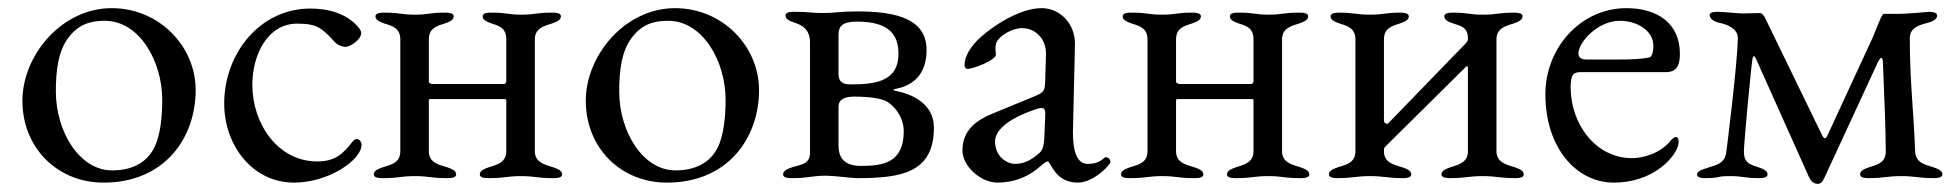

<svg xmlns="http://www.w3.org/2000/svg" viewBox="-20 -434 4796 471"><path d="M254 -414C131 -414 35 -298 35 -187C35 -70 122 14 234 14C384 14 460 -96 460 -213C460 -321 370 -414 254 -414ZM237 -383C322 -383 378 -284 378 -189C378 -150 374 -102 358 -71C338 -32 300 -16 255 -16C175 -16 117 -111 117 -210C117 -258 122 -309 149 -343C173 -374 201 -383 237 -383Z M828 -319C838 -319 866 -336 866 -353C866 -357 864 -361 861 -365C831 -402 784 -413 741 -413C618 -413 530 -303 530 -180C530 -77 600 14 701 14C787 14 867 -42 867 -79C867 -86 861 -93 855 -93C852 -93 849 -91 846 -88C820 -54 800 -38 758 -38C662 -38 599 -130 599 -226C599 -299 636 -376 709 -376C759 -376 770 -365 803 -329C808 -324 819 -319 828 -319Z M1222 -337V-236C1222 -230 1219 -228 1217 -228H1042C1039 -228 1032 -229 1032 -234V-337C1032 -364 1050 -370 1070 -376C1081 -380 1093 -384 1093 -394C1093 -403 1078 -403 1070 -403C1031 -403 1033 -398 998 -398C963 -398 963 -403 924 -403C916 -403 901 -403 901 -394C901 -384 913 -380 924 -376C944 -370 962 -364 962 -337V-63C962 -35 940 -30 920 -24C909 -20 897 -16 897 -6C897 3 912 3 920 3C959 3 963 -2 998 -2C1033 -2 1037 3 1076 3C1084 3 1099 3 1099 -6C1099 -16 1087 -20 1076 -24C1056 -30 1032 -35 1032 -63V-184C1032 -189 1032 -191 1035 -191H1218C1221 -191 1222 -191 1222 -186V-63C1222 -36 1200 -30 1180 -24C1169 -20 1157 -16 1157 -6C1157 3 1172 3 1180 3C1219 3 1223 -2 1258 -2C1293 -2 1297 3 1336 3C1344 3 1359 3 1359 -6C1359 -16 1347 -20 1336 -24C1316 -30 1292 -36 1292 -63V-337C1292 -364 1313 -370 1333 -376C1344 -380 1356 -384 1356 -394C1356 -403 1342 -403 1333 -403C1294 -403 1294 -398 1259 -398C1224 -398 1226 -403 1187 -403C1178 -403 1164 -403 1164 -394C1164 -384 1176 -380 1187 -376C1207 -370 1222 -364 1222 -337Z M1636 -414C1513 -414 1417 -298 1417 -187C1417 -70 1504 14 1616 14C1766 14 1842 -96 1842 -213C1842 -321 1752 -414 1636 -414ZM1619 -383C1704 -383 1760 -284 1760 -189C1760 -150 1756 -102 1740 -71C1720 -32 1682 -16 1637 -16C1557 -16 1499 -111 1499 -210C1499 -258 1504 -309 1531 -343C1555 -374 1583 -383 1619 -383Z M2076 -197C2111 -197 2136 -193 2149 -188C2168 -181 2197 -151 2197 -112C2197 -34 2145 -27 2092 -27C2055 -27 2037 -43 2037 -77V-172C2037 -192 2055 -197 2076 -197ZM1999 -402C1968 -402 1969 -405 1930 -405C1925 -405 1907 -406 1907 -396C1907 -386 1919 -382 1930 -378C1950 -372 1967 -360 1967 -330V-59C1967 -31 1944 -30 1924 -24C1913 -20 1901 -16 1901 -6C1901 3 1916 3 1924 3C1963 3 1967 -2 2001 -3C2031 -3 2068 3 2082 3C2189 3 2271 -9 2271 -121C2271 -181 2215 -204 2177 -211C2169 -213 2171 -215 2177 -216C2221 -224 2253 -253 2253 -311C2253 -386 2183 -406 2083 -406C2042 -406 2026 -402 1999 -402ZM2066 -227C2058 -227 2037 -227 2037 -252V-348C2037 -369 2045 -381 2083 -381C2169 -381 2184 -341 2184 -302C2184 -232 2123 -227 2066 -227Z M2648 -32C2619 -32 2612 -70 2612 -109L2617 -325C2618 -374 2582 -414 2535 -414C2482 -414 2417 -371 2386 -343C2361 -321 2346 -295 2346 -274C2346 -271 2348 -265 2354 -265C2367 -265 2423 -286 2423 -300C2423 -305 2422 -309 2422 -314C2422 -321 2423 -328 2426 -333C2434 -347 2463 -365 2487 -365C2523 -365 2547 -335 2546 -301L2544 -237C2543 -210 2542 -208 2516 -197L2414 -155C2365 -135 2341 -107 2341 -65C2341 -26 2386 14 2427 14C2509 13 2537 -38 2550 -38C2558 -38 2567 14 2624 14C2662 14 2704 -29 2704 -37C2704 -45 2694 -52 2688 -46C2677 -36 2666 -32 2648 -32ZM2421 -87C2421 -110 2444 -140 2521 -166C2526 -168 2532 -169 2535 -169C2543 -169 2545 -163 2544 -148L2542 -99C2541 -74 2537 -65 2530 -59C2514 -45 2496 -32 2470 -32C2451 -32 2421 -49 2421 -87Z M3055 -337V-236C3055 -230 3052 -228 3050 -228H2875C2872 -228 2865 -229 2865 -234V-337C2865 -364 2883 -370 2903 -376C2914 -380 2926 -384 2926 -394C2926 -403 2911 -403 2903 -403C2864 -403 2866 -398 2831 -398C2796 -398 2796 -403 2757 -403C2749 -403 2734 -403 2734 -394C2734 -384 2746 -380 2757 -376C2777 -370 2795 -364 2795 -337V-63C2795 -35 2773 -30 2753 -24C2742 -20 2730 -16 2730 -6C2730 3 2745 3 2753 3C2792 3 2796 -2 2831 -2C2866 -2 2870 3 2909 3C2917 3 2932 3 2932 -6C2932 -16 2920 -20 2909 -24C2889 -30 2865 -35 2865 -63V-184C2865 -189 2865 -191 2868 -191H3051C3054 -191 3055 -191 3055 -186V-63C3055 -36 3033 -30 3013 -24C3002 -20 2990 -16 2990 -6C2990 3 3005 3 3013 3C3052 3 3056 -2 3091 -2C3126 -2 3130 3 3169 3C3177 3 3192 3 3192 -6C3192 -16 3180 -20 3169 -24C3149 -30 3125 -36 3125 -63V-337C3125 -364 3146 -370 3166 -376C3177 -380 3189 -384 3189 -394C3189 -403 3175 -403 3166 -403C3127 -403 3127 -398 3092 -398C3057 -398 3059 -403 3020 -403C3011 -403 2997 -403 2997 -394C2997 -384 3009 -380 3020 -376C3040 -370 3055 -364 3055 -337Z M3581 -339C3581 -332 3579 -333 3576 -328L3385 -131C3383 -129 3375 -132 3375 -137V-337C3375 -364 3393 -370 3413 -376C3424 -380 3436 -384 3436 -394C3436 -402 3423 -403 3416 -403C3376 -403 3376 -398 3341 -398C3306 -398 3304 -403 3264 -403C3257 -403 3244 -402 3244 -394C3244 -384 3256 -380 3267 -376C3287 -370 3305 -364 3305 -337V-63C3305 -35 3283 -30 3263 -24C3252 -20 3240 -16 3240 -6C3240 2 3253 3 3260 3C3300 3 3306 -2 3341 -2C3376 -2 3382 3 3422 3C3429 3 3442 2 3442 -6C3442 -16 3430 -20 3419 -24C3399 -30 3375 -35 3375 -63C3375 -69 3375 -71 3378 -74L3577 -271C3579 -273 3581 -271 3581 -266V-63C3581 -36 3559 -30 3539 -24C3528 -20 3516 -16 3516 -6C3516 2 3529 3 3536 3C3576 3 3582 -2 3617 -2C3652 -2 3658 3 3698 3C3705 3 3718 2 3718 -6C3718 -16 3706 -20 3695 -24C3675 -30 3651 -36 3651 -63V-337C3651 -364 3672 -370 3692 -376C3703 -380 3715 -384 3715 -394C3715 -402 3703 -403 3695 -403C3655 -403 3653 -398 3618 -398C3583 -398 3583 -403 3543 -403C3535 -403 3523 -402 3523 -394C3523 -384 3535 -380 3546 -376C3566 -370 3581 -366 3581 -339Z M3954 -383C3993 -383 4036 -361 4036 -321C4036 -310 4033 -294 4026 -293C4005 -289 3982 -288 3953 -288H3871C3857 -288 3852 -295 3852 -303C3852 -329 3898 -383 3954 -383ZM3970 -414C3857 -414 3771 -316 3771 -203C3771 -70 3848 14 3939 14C4031 14 4087 -43 4097 -78C4099 -86 4098 -98 4091 -98C4088 -98 4083 -94 4080 -91C4054 -57 4009 -46 3984 -46C3894 -46 3833 -130 3833 -220C3833 -254 3842 -257 3858 -257H4066C4092 -257 4101 -272 4101 -302C4101 -376 4047 -414 3970 -414Z M4665 -341C4665 -366 4689 -373 4709 -378C4720 -381 4732 -386 4732 -396C4732 -404 4719 -405 4712 -405C4707 -405 4664 -400 4634 -400H4601C4596 -400 4584 -365 4574 -342L4464 -104C4458 -90 4454 -93 4448 -106L4310 -390C4308 -394 4303 -402 4297 -402C4286 -402 4261 -401 4256 -401C4246 -401 4205 -405 4195 -405C4188 -405 4174 -405 4174 -397C4174 -387 4187 -380 4198 -378C4217 -374 4243 -364 4243 -341C4243 -283 4215 -62 4215 -62C4212 -35 4194 -30 4174 -24C4163 -20 4143 -16 4143 -6C4143 2 4156 3 4163 3C4202 3 4188 -2 4223 -2C4258 -2 4257 3 4296 3C4303 3 4316 2 4316 -6C4316 -16 4304 -20 4293 -24C4273 -30 4258 -35 4258 -62C4258 -83 4276 -274 4279 -289C4281 -299 4284 -298 4288 -289L4417 -1C4422 10 4429 17 4439 17C4447 17 4451 12 4456 1C4465 -19 4586 -280 4586 -280C4592 -293 4598 -298 4599 -282C4603 -188 4606 -109 4606 -63C4606 -35 4586 -30 4566 -24C4555 -20 4543 -16 4543 -6C4543 2 4556 3 4563 3C4602 3 4609 -2 4644 -2C4679 -2 4686 3 4725 3C4732 3 4745 2 4745 -6C4745 -16 4733 -20 4722 -24C4702 -30 4679 -35 4678 -63C4674 -171 4665 -232 4665 -341Z"/></svg>

Font: EB Garamond 12
Style: Regular
Weight: 400
Version: Version 0.016+